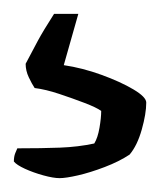

<svg xmlns="http://www.w3.org/2000/svg" viewBox="-20 -57 231 277"><path d="M66 200Q57 200 42.5 196Q28 192 16 186.5Q4 181 0 176Q0 169 2 164Q4 159 5 157Q40 157 66.5 156Q93 155 116 150Q121 142 123.5 127.5Q126 113 126 103Q119 98 102 91.5Q85 85 65.5 78.5Q46 72 30 70Q26 64 21.5 54.5Q17 45 17 35Q27 16 34.5 2Q42 -12 58 -37H93L72 37Q99 41 126.5 51Q154 61 172.5 72Q191 83 191 91Q191 107 184.5 130Q178 153 167 166Q152 176 131 184Q110 192 92.5 196Q75 200 66 200Z"/></svg>

Font: Texturina 12pt
Style: Regular
Weight: 400
Designer: Guillermo Torres Carreño
Foundry: Omnibus-Type
Version: Version 1.002